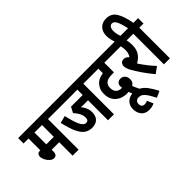

<svg xmlns="http://www.w3.org/2000/svg" viewBox="-136 -1486 2345 2345"><g transform="rotate(-45 1036.0 -314.0)"><path d="M422 -529V0H319V-232H189V-203Q189 -168 176 -152.5Q163 -137 139 -137Q110 -137 84.5 -159.5Q59 -182 43 -214Q27 -246 27 -273Q27 -295 38.5 -310Q50 -325 82 -325L86 -324V-529H0V-622H494V-529ZM319 -529H189V-325H319Z M1033 -529V0H930V-345H855Q844 -345 832 -345.5Q820 -346 809 -347Q835 -317 849.5 -281.5Q864 -246 864 -203Q864 -142 829.5 -106.5Q795 -71 730 -71Q674 -71 632.5 -99.5Q591 -128 558.5 -197Q526 -266 499 -386L593 -410Q622 -282 651 -223.5Q680 -165 720 -165Q761 -165 761 -217Q761 -256 741 -294Q721 -332 690 -364L728 -437H930V-529H482V-622H1105V-529Z M1469 248Q1447 258 1423.5 263Q1400 268 1377 268Q1313 268 1277 226Q1241 184 1241 120Q1241 62 1275.5 23.5Q1310 -15 1371 -21Q1360 -47 1353 -68Q1338 -66 1325 -66Q1271 -66 1225 -87.5Q1179 -109 1150.5 -152.5Q1122 -196 1122 -263Q1122 -311 1137 -343.5Q1152 -376 1175 -400Q1197 -421 1227 -433.5Q1257 -446 1292 -451V-529H1093V-622H1519V-529H1395V-362H1365Q1323 -362 1297.5 -355.5Q1272 -349 1255 -333Q1242 -321 1234.5 -303.5Q1227 -286 1227 -262Q1227 -210 1253.5 -184.5Q1280 -159 1328 -159Q1330 -159 1332 -159Q1329 -173 1329 -183Q1329 -219 1349 -236Q1369 -253 1396 -253Q1434 -253 1455.5 -227Q1477 -201 1477 -165Q1477 -134 1465 -116Q1453 -98 1435 -88Q1443 -67 1453 -45Q1463 -23 1474 -1Q1522 24 1558.5 74Q1595 124 1629 190L1547 228Q1518 172 1495 136Q1472 100 1448.5 83Q1425 66 1393 66Q1366 66 1350 81Q1334 96 1334 125Q1334 155 1348.5 167.5Q1363 180 1384 180Q1398 180 1410 176.5Q1422 173 1435 168Z M1822 -46 1740 14Q1679 -60 1633 -127Q1587 -194 1564 -236Q1532 -293 1532 -331Q1532 -355 1547 -374.5Q1562 -394 1595 -394Q1631 -394 1659 -359Q1688 -394 1688 -457Q1688 -497 1678 -529H1507V-622H1848V-529H1781Q1785 -513 1788 -491.5Q1791 -470 1791 -442Q1791 -363 1758.5 -316Q1726 -269 1671 -240Q1699 -196 1739.5 -143.5Q1780 -91 1822 -46Z M1670 -615Q1659 -645 1651.5 -677.5Q1644 -710 1644 -743Q1644 -811 1683.5 -853.5Q1723 -896 1792 -896Q1880 -896 1923.5 -825.5Q1967 -755 1991 -622H2072V-529H2000V0H1896V-529H1836V-622H1898Q1879 -709 1857 -756Q1835 -803 1801 -803Q1775 -803 1761 -782.5Q1747 -762 1747 -725Q1747 -692 1753.5 -665.5Q1760 -639 1769 -615Z"/></g></svg>

Font: Noto Sans Devanagari UI ExtraCondensed SemiBold
Style: Regular
Weight: 600
Width: 2
Designer: Jelle Bosma - Monotype Design Team
Foundry: Monotype Imaging Inc.
Version: Version 2.004; ttfautohint (v1.8.4.7-5d5b)